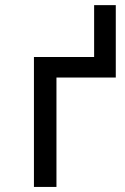

<svg xmlns="http://www.w3.org/2000/svg" viewBox="-20 -737 491 757"><path d="M202.6 0H113.8V-512.2H436.5L422.9 -431.6H202.6ZM351.1 -716.8H436.5V-431.2H168V-506.8H351.1Z"/></svg>

Font: Cadman
Style: Regular
Weight: 400
Designer: Paul James MIller
Foundry: High-Logic / Made with FontCreator
Version: Version 2.114;March 28, 2021;FontCreator 13.0.0.2683 64-bit